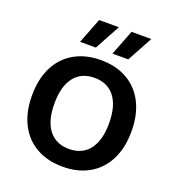

<svg xmlns="http://www.w3.org/2000/svg" viewBox="-158 -1017 1056 1152"><g transform="rotate(20 370.5 -441.0)"><path d="M688 -330Q688 -225 649.5 -148.5Q611 -72 539.5 -31Q468 10 371 10Q274 10 202 -31Q130 -72 91.5 -148.5Q53 -225 53 -330Q53 -435 91.5 -511.5Q130 -588 202 -629Q274 -670 371 -670Q468 -670 539.5 -629Q611 -588 649.5 -511.5Q688 -435 688 -330ZM196 -330Q196 -220 241.5 -161.5Q287 -103 371 -103Q454 -103 499.5 -161.5Q545 -220 545 -330Q545 -440 499.5 -498.5Q454 -557 371 -557Q287 -557 241.5 -498.5Q196 -440 196 -330ZM610 -892 522 -730H421L484 -892ZM403 -892 315 -730H214L277 -892Z"/></g></svg>

Font: Work Sans SemiBold
Style: Regular
Weight: 600
Designer: Wei Huang
Foundry: Wei Huang
Version: Version 1.500